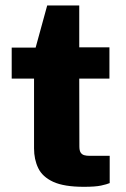

<svg xmlns="http://www.w3.org/2000/svg" viewBox="-20 -696 472 722"><path d="M391.5 -400.5H278L278.5 -145.5Q278.5 -130 283.2 -122.5Q288 -115 296.5 -112.5Q305 -110 317.5 -110H392.5V-7.5Q382 -3 360 1.8Q338 6.5 295.5 6.5Q221 6.5 180.2 -12.2Q139.5 -31 123.8 -63.8Q108 -96.5 108 -138V-400.5H24V-517H114L157.5 -675.5H278V-518H391.5Z"/></svg>

Font: Public Sans ExtraBold
Style: Regular
Weight: 800
Designer: The Public Sans Project Authors: Dan O. Williams and USWDS (Libre Franklin designed by Pablo Impallari and Rodrigo Fuenz
Version: Version 1.007